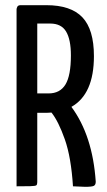

<svg xmlns="http://www.w3.org/2000/svg" viewBox="-20 -720 412 742"><path d="M343 -503Q343 -356 256 -307Q338 -196 350 -18Q350 -6 343 -2Q336 2 309 2Q298 2 262 0Q255 -112 230.5 -181.5Q206 -251 179 -285L160 -284H124V-16Q124 -7 120.5 -4Q117 -1 97 -0.5Q77 0 44 0V-684Q44 -688 47 -694Q50 -700 60 -700H159Q254 -700 298.5 -653Q343 -606 343 -503ZM254 -506Q254 -567 235.5 -598Q217 -629 174 -629H124V-359H168Q212 -359 233 -393.5Q254 -428 254 -506Z"/></svg>

Font: Yanone Kaffeesatz
Style: Regular
Weight: 400
Designer: Yanone (Cyrillic: Daniel Pouzeot & Huerta Tipografica)
Foundry: Yanone
Version: Version 1.100;PS 001.100;hotconv 1.0.70;makeotf.lib2.5.58329